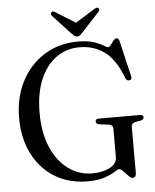

<svg xmlns="http://www.w3.org/2000/svg" viewBox="-59 -924 798 986"><g transform="rotate(-5 340.0 -430.5)"><path d="M603 -12.5Q603 12.5 585 12.5Q576 12.5 564 0Q552 -12.5 540 -25.2Q528 -38 519 -38Q512 -38 494 -26Q476 -14 442.2 -2Q408.5 10 354 10Q255.5 10 182.8 -35.5Q110 -81 70.2 -160.8Q30.5 -240.5 30.5 -343.5Q30.5 -451 74 -533.8Q117.5 -616.5 193 -663Q268.5 -709.5 364.5 -709.5Q414.5 -709.5 446 -699Q477.5 -688.5 494.5 -677.8Q511.5 -667 518 -667Q525 -667 532.5 -677.5Q540 -688 548 -698.5Q556 -709 564.5 -709Q569.5 -709 573 -705.2Q576.5 -701.5 579.5 -690.5L622.5 -507.5Q626.5 -491.5 613 -488.5Q598.5 -485.5 592 -500.5Q555 -598.5 499.8 -639Q444.5 -679.5 370.5 -679.5Q303 -679.5 250.5 -642Q198 -604.5 167.8 -533.2Q137.5 -462 137.5 -362Q137.5 -258 170 -183.2Q202.5 -108.5 257.8 -68.5Q313 -28.5 381.5 -28.5Q432.5 -28.5 470.2 -47.5Q508 -66.5 508 -102V-248.5Q508 -266.5 487.5 -270.5L435.5 -277Q420.5 -281.5 420.5 -292Q420.5 -306 437.5 -306H650Q667.5 -306 667.5 -292Q667.5 -282 653.5 -277.5L621.5 -271.5Q603 -267 603 -248.5ZM392 -753Q384.5 -745 378.8 -740.2Q373 -735.5 364.5 -735.5Q356 -735.5 350 -740.2Q344 -745 336.5 -753L244 -852.5Q239 -858.5 239.5 -863.8Q240 -869 243 -871.5Q250.5 -878 264 -869L364.5 -806.5L464.5 -869Q478 -878 485.5 -871.5Q488.5 -869 488.8 -863.8Q489 -858.5 484 -852.5Z"/></g></svg>

Font: Fraunces 144pt Soft
Style: Regular
Weight: 400
Version: Version 1.000;[0bf87f6ff]